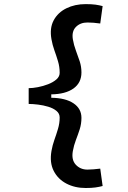

<svg xmlns="http://www.w3.org/2000/svg" viewBox="-20 -814 626 938"><path d="M398.4 104.5Q345.7 104.5 304.2 82.8Q262.7 61 242.2 20.5Q221.7 -20 231.4 -76.2Q236.3 -104.5 245.8 -131.1Q255.4 -157.7 263.4 -184.8Q271.5 -211.9 271.5 -240.2Q271.5 -259.3 255.9 -272.2Q240.2 -285.2 216.1 -292.5Q191.9 -299.8 166 -303Q140.1 -306.2 120.1 -306.2V-383.3Q139.6 -383.3 165.3 -388.2Q190.9 -393.1 215.3 -402.6Q239.7 -412.1 255.6 -426Q271.5 -439.9 271.5 -458Q271.5 -487.8 263.4 -514.6Q255.4 -541.5 245.8 -567.9Q236.3 -594.2 231.4 -622.1Q221.7 -676.3 242.2 -714.6Q262.7 -752.9 304.2 -773.4Q345.7 -793.9 398.4 -793.9Q427.2 -793.9 446.3 -791.3Q465.3 -788.6 481.4 -784.2L469.7 -699.2Q452.6 -701.7 436.8 -702.9Q420.9 -704.1 407.2 -704.1Q372.6 -704.1 351.1 -682.6Q329.6 -661.1 335.9 -622.1Q340.8 -593.3 350.8 -566.9Q360.8 -540.5 369.4 -514.4Q377.9 -488.3 377.9 -460Q377.9 -409.7 339.1 -381.8Q300.3 -354 230.5 -353V-336.4Q300.3 -335.4 339.1 -309.3Q377.9 -283.2 377.9 -238.3Q377.9 -209 369.4 -182.4Q360.8 -155.8 350.8 -129.9Q340.8 -104 335.9 -76.2Q328.1 -33.2 350.3 -9.3Q372.6 14.6 407.2 14.6Q420.9 14.6 436.8 13.2Q452.6 11.7 469.7 9.8L481.4 94.7Q465.3 99.1 446.3 101.8Q427.2 104.5 398.4 104.5Z"/></svg>

Font: Cascadia Mono
Style: Regular
Weight: 400
Monospace: yes
Designer: Aaron Bell
Foundry: Saja Typeworks
Version: Version 2404.023